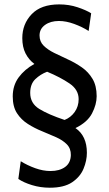

<svg xmlns="http://www.w3.org/2000/svg" viewBox="-20 -770 498 874"><path d="M206.5 84.5Q164 84.5 125.2 72.5Q86.5 60.5 63.5 44.5L74.5 -36Q104 -17.5 140 -4.5Q176 8.5 210 8.5Q251 8.5 276.2 -9.8Q301.5 -28 302.5 -64Q303 -94 284.2 -113Q265.5 -132 235.2 -145.5Q205 -159 171 -172.8Q137 -186.5 106.8 -205.8Q76.5 -225 57.2 -254.8Q38 -284.5 38 -331Q38 -381 65 -417.8Q92 -454.5 136.5 -479Q111 -498 96.2 -527Q81.5 -556 81.5 -596.5Q81.5 -660.5 124 -705.2Q166.5 -750 249.5 -750Q294 -750 333 -737Q372 -724 395 -709.5L383.5 -629Q354.5 -647.5 317.8 -661Q281 -674.5 248 -674.5Q210 -674.5 185 -656.5Q160 -638.5 160 -608.5Q160 -580.5 178.8 -562Q197.5 -543.5 227 -529Q256.5 -514.5 289.8 -499.2Q323 -484 352.8 -463.2Q382.5 -442.5 401.2 -411Q420 -379.5 420 -332Q420 -294.5 399 -254Q378 -213.5 323.5 -187Q375.5 -151.5 375.5 -74.5Q375.5 -38.5 360.2 -1.8Q345 35 308.2 59.8Q271.5 84.5 206.5 84.5ZM274 -224Q302 -235 320 -260.2Q338 -285.5 338 -318.5Q338 -362 296.2 -390.2Q254.5 -418.5 194.5 -443.5Q164 -432 140.8 -409.8Q117.5 -387.5 117.5 -347Q117.5 -299.5 159 -274Q200.5 -248.5 274 -224Z"/></svg>

Font: Cabin Condensed Medium
Style: Regular
Weight: 500
Width: 3
Designer: Pablo Impallari
Foundry: Pablo Impallari. http://www.impallari.com Igino Marini. http://www.ikern.com
Version: Version 3.001; ttfautohint (v1.8.3)